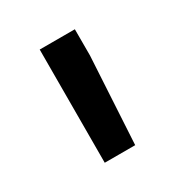

<svg xmlns="http://www.w3.org/2000/svg" viewBox="-74 -805 322 344"><g transform="rotate(-30 87.0 -633.0)"><path d="M123.5 -695.8 113.3 -516.1H50.3L50.8 -750H123.5Z"/></g></svg>

Font: Roboto-o
Style: o-Regular
Weight: 400
Designer: Google
Version: Version 2.134; 2016; ttfautohint (v1.6)